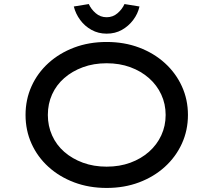

<svg xmlns="http://www.w3.org/2000/svg" viewBox="-20 -917 1052 947"><path d="M506 10Q419 10 346 -17.5Q273 -45 219 -94Q165 -143 135.5 -208.5Q106 -274 106 -350Q106 -426 135.5 -491.5Q165 -557 219 -606Q273 -655 346 -682.5Q419 -710 506 -710Q593 -710 666 -682.5Q739 -655 793 -606Q847 -557 877 -491.5Q907 -426 907 -350Q907 -274 877 -208.5Q847 -143 793 -94Q739 -45 666 -17.5Q593 10 506 10ZM506 -95Q570 -95 623 -114.5Q676 -134 715 -168.5Q754 -203 775.5 -249.5Q797 -296 797 -350Q797 -404 775.5 -450.5Q754 -497 715 -531.5Q676 -566 623 -585.5Q570 -605 506 -605Q442 -605 389 -585.5Q336 -566 297 -532Q258 -498 237 -451.5Q216 -405 216 -350Q216 -296 237 -249Q258 -202 297 -168Q336 -134 389 -114.5Q442 -95 506 -95ZM506 -751Q465 -751 431.5 -769.5Q398 -788 375.5 -818.5Q353 -849 344 -885L418 -897Q429 -872 452 -852Q475 -832 506 -832Q537 -832 560 -852Q583 -872 594 -897L668 -885Q660 -849 637 -818.5Q614 -788 581 -769.5Q548 -751 506 -751Z"/></svg>

Font: Lexend Peta
Style: Regular
Weight: 400
Designer: Bonnie Shaver-Troup, Thomas Jockin
Foundry: Lexend
Version: Version 1.007